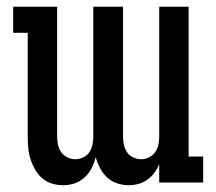

<svg xmlns="http://www.w3.org/2000/svg" viewBox="-20 -540 640 568"><path d="M167 8Q150 8 133.5 3Q117 -2 104.5 -13Q92 -24 83.5 -39Q75 -54 70 -70Q65 -86 63.5 -103Q62 -120 62 -136V-443H19V-520H149V-136Q149 -124 151.5 -112Q154 -100 161 -90Q168 -80 179 -74.5Q190 -69 203 -69Q215 -69 226.5 -74.5Q238 -80 244.5 -90Q251 -100 253.5 -112Q256 -124 256 -136V-520H344V-136Q344 -124 346.5 -112Q349 -100 355.5 -90Q362 -80 373.5 -74.5Q385 -69 397 -69Q410 -69 421 -74.5Q432 -80 439 -90Q446 -100 448.5 -112Q451 -124 451 -136V-520H538V-77H581V0H451V-54Q445 -40 436.5 -28.5Q428 -17 416 -8.5Q404 0 390 4Q376 8 361 8Q344 8 327 2.5Q310 -3 297 -15Q284 -27 276 -42.5Q268 -58 263 -75Q259 -58 251 -42.5Q243 -27 230 -15Q217 -3 200.5 2.5Q184 8 167 8Z"/></svg>

Font: Iosevka HT Medium Extended
Style: Regular
Weight: 500
Width: 7
Monospace: yes
Designer: Belleve Invis
Foundry: Belleve Invis
Version: Version 32.3.0; ttfautohint (v1.8.4)